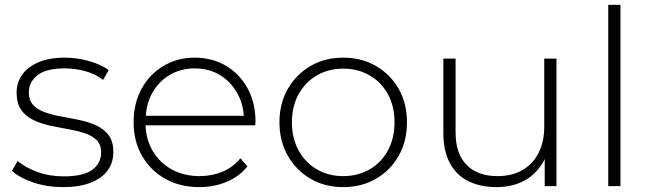

<svg xmlns="http://www.w3.org/2000/svg" viewBox="-20 -762 2665 786"><path d="M238 4Q173 4 116.5 -15Q60 -34 29 -63L52 -103Q82 -77 132 -58.5Q182 -40 240 -40Q322 -40 358 -67Q394 -94 394 -138Q394 -170 375.5 -188.5Q357 -207 326 -217Q295 -227 258 -233.5Q221 -240 184 -248Q147 -256 116 -271Q85 -286 66.5 -312.5Q48 -339 48 -383Q48 -423 70 -455Q92 -487 136 -506.5Q180 -526 246 -526Q295 -526 344.5 -512Q394 -498 425 -475L402 -435Q369 -460 328 -471Q287 -482 245 -482Q169 -482 133.5 -454Q98 -426 98 -384Q98 -351 116.5 -331.5Q135 -312 166 -301.5Q197 -291 234 -284.5Q271 -278 308 -270Q345 -262 376 -247.5Q407 -233 425.5 -207.5Q444 -182 444 -139Q444 -96 420.5 -64Q397 -32 351 -14Q305 4 238 4Z M796 4Q717 4 656.5 -30Q596 -64 561.5 -124Q527 -184 527 -261Q527 -339 559.5 -398.5Q592 -458 649 -492Q706 -526 777 -526Q848 -526 904.5 -493Q961 -460 993.5 -400.5Q1026 -341 1026 -263Q1026 -260 1025.5 -256.5Q1025 -253 1025 -249H576Q578 -191 604 -146Q633 -96 683 -68.5Q733 -41 797 -41Q847 -41 890.5 -59Q934 -77 964 -114L993 -81Q959 -39 907.5 -17.5Q856 4 796 4ZM978 -288Q975 -338 952 -379Q926 -427 881 -454.5Q836 -482 777 -482Q719 -482 673.5 -454.5Q628 -427 602 -379Q580 -338 577 -288Z M1385 4Q1310 4 1251.5 -30Q1193 -64 1158.5 -124Q1124 -184 1124 -261Q1124 -339 1158.5 -398.5Q1193 -458 1251.5 -492Q1310 -526 1385 -526Q1460 -526 1519 -492Q1578 -458 1612 -398.5Q1646 -339 1646 -261Q1646 -184 1612 -124Q1578 -64 1519 -30Q1460 4 1385 4ZM1385 -41Q1445 -41 1493 -68.5Q1541 -96 1568 -146Q1595 -196 1595 -261Q1595 -327 1568 -376.5Q1541 -426 1493 -453.5Q1445 -481 1385 -481Q1325 -481 1277.5 -453.5Q1230 -426 1202.5 -376.5Q1175 -327 1175 -261Q1175 -196 1202.5 -146Q1230 -96 1277.5 -68.5Q1325 -41 1385 -41Z M2013 4Q1946 4 1897 -20.5Q1848 -45 1821.5 -94.5Q1795 -144 1795 -217V-522H1845V-221Q1845 -133 1890 -87Q1935 -41 2017 -41Q2076 -41 2119 -66Q2162 -91 2185 -136.5Q2208 -182 2208 -244V-522H2258V0H2210V-111Q2186 -62 2141 -31Q2087 4 2013 4Z M2470 0V-742H2520V0Z"/></svg>

Font: Montserrat Z Light
Style: Regular
Weight: 300
Designer: Julieta Ulanovsky
Foundry: Julieta Ulanovsky
Version: Version 8.000